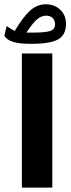

<svg xmlns="http://www.w3.org/2000/svg" viewBox="-36 -870 328 890"><path d="M206.5 -622.1V-0.5H65.4V-622.1ZM-16.1 -704.1 -4.9 -749.5Q2.9 -743.2 12.7 -737.5Q22.5 -731.9 32.2 -726.6Q71.3 -792 103.8 -821Q136.2 -850.1 176.3 -850.1Q217.3 -850.1 243.7 -824.5Q270 -798.8 270 -759.8Q270 -708 233.4 -687.5Q196.8 -667 112.8 -667H100.6Q55.2 -667 25.9 -675.5Q-3.4 -684.1 -16.1 -704.1ZM111.8 -718.8Q175.8 -718.8 197.5 -726.6Q219.2 -734.4 219.2 -757.8Q219.2 -774.9 208.3 -786.1Q197.3 -797.4 178.7 -797.4Q155.3 -797.4 135.3 -780Q115.2 -762.7 86.4 -718.8Z"/></svg>

Font: Vazirmatn UI FD Black
Style: Regular
Weight: 900
Designer: Saber Rastikerdar
Foundry: Saber Rastikerdar
Version: Version 33.003